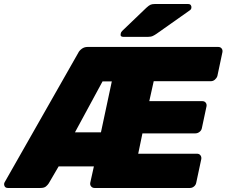

<svg xmlns="http://www.w3.org/2000/svg" viewBox="-69 -933 1124 953"><path d="M-30 0Q-43 0 -47 -10.5Q-51 -21 -45 -30L319 -670Q324 -681 336.5 -690.5Q349 -700 366 -700H1014Q1025 -700 1031 -692.5Q1037 -685 1035 -674L1010 -556Q1007 -546 998 -538Q989 -530 978 -530H694L672 -431H935Q946 -431 952 -423.5Q958 -416 956 -405L933 -297Q931 -286 921.5 -278.5Q912 -271 901 -271H638L617 -170H909Q920 -170 926 -162Q932 -154 930 -143L905 -26Q903 -15 894 -7.5Q885 0 874 0H400Q390 0 383.5 -7.5Q377 -15 379 -26L397 -107H222L173 -23Q168 -15 159 -7.5Q150 0 132 0ZM303 -276H432L486 -529H440ZM543 -750Q527 -750 530 -765Q531 -773 537 -779L657 -894Q670 -906 678 -909.5Q686 -913 698 -913H865Q874 -913 878 -907.5Q882 -902 881 -894Q880 -886 872 -881L709 -766Q699 -759 689.5 -754.5Q680 -750 665 -750Z"/></svg>

Font: Rubik ExtraBold
Style: Italic
Weight: 800
Italic angle: -12°
Designer: Hubert and Fischer
Foundry: Hubert and Fischer
Version: Version 2.300;gftools[0.9.30]